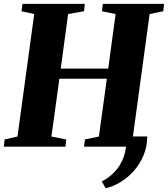

<svg xmlns="http://www.w3.org/2000/svg" viewBox="-31 -763 874 999"><path d="M735 -53Q735 -1 716 44.8Q697 90.5 665.2 126.2Q633.5 162 595 185.2Q556.5 208.5 518.5 216L498.5 181Q536.5 162 566.8 129.8Q597 97.5 613.2 51.8Q629.5 6 625.5 -53ZM-11 0 -7 -37.5 60 -52.5 147 -690 81 -704.5 86 -743H410.5L406 -704.5L323.5 -690L285 -406H532L570.5 -690L499.5 -704.5L504 -743H822.5L818.5 -704.5L747.5 -690L660.5 -52.5L728.5 -37.5L723.5 0H406L411 -37.5L483.5 -52.5L525 -353.5H278L236.5 -52.5L313.5 -37.5L309.5 0Z"/></svg>

Font: Merriweather 72pt Black
Style: Italic
Weight: 900
Italic angle: -7.8°
Version: Version 2.101